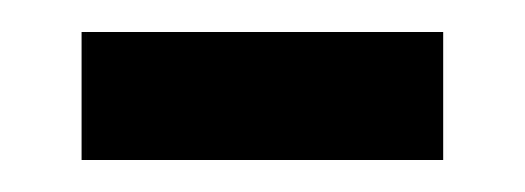

<svg xmlns="http://www.w3.org/2000/svg" viewBox="-20 -329 328 120"><path d="M31 -229V-309H257V-229Z"/></svg>

Font: Noto Sans Thai Condensed
Style: Regular
Weight: 400
Width: 3
Designer: Monotype Design Team
Foundry: Monotype Imaging Inc.
Version: Version 2.002